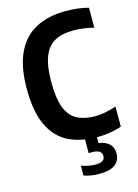

<svg xmlns="http://www.w3.org/2000/svg" viewBox="-141 -826 804 1121"><g transform="rotate(-15 261.0 -265.0)"><path d="M362.5 9.5Q259.5 9.5 186.2 -27.5Q113 -64.5 73.8 -147.8Q34.5 -231 34.5 -368.5Q34.5 -502 74.8 -586.2Q115 -670.5 190.5 -710Q266 -749.5 372 -749.5Q444 -749.5 508 -733V-612.5Q445.5 -628.5 382.5 -628.5Q317 -628.5 272.5 -604.5Q228 -580.5 205.5 -524Q183 -467.5 183 -370.5Q183 -270 205.2 -213.8Q227.5 -157.5 271.8 -134.5Q316 -111.5 381.5 -111.5Q410 -111.5 441.2 -117.8Q472.5 -124 508 -135.5V-14.5Q479 -3.5 440.2 3Q401.5 9.5 362.5 9.5ZM315.5 220Q264.5 220 223.5 205V145.5Q245.5 154 268 157.8Q290.5 161.5 308.5 161.5Q336.5 161.5 351 153Q365.5 144.5 365.5 124.5Q365.5 86.5 306.5 86.5H286.5V-10H357.5V45Q398.5 50.5 421 72.2Q443.5 94 443.5 130Q443.5 171.5 413 195.8Q382.5 220 315.5 220Z"/></g></svg>

Font: Encode Sans Condensed
Style: Bold
Weight: 700
Width: 3
Designer: Multiple Designers
Foundry: Impallari Type
Version: Version 3.000; ttfautohint (v1.8.3) -l 8 -r 50 -G 200 -x 14 